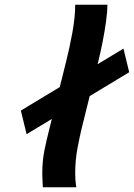

<svg xmlns="http://www.w3.org/2000/svg" viewBox="-20 -794 568 814"><path d="M527.8 -487.8 92.8 -225.1 68.4 -325.2 503.4 -587.9ZM298.8 -773.9H435.5Q435.5 -747.1 429.9 -705.6Q424.3 -664.1 415.5 -618.9Q406.7 -573.7 397 -534.7L326.7 -251.5Q319.3 -221.7 309.1 -168.9Q298.8 -116.2 298.8 -59.1Q298.8 -28.8 303.2 0H161.6Q161.1 -11.2 160.2 -29.1Q159.2 -46.9 159.2 -56.6Q159.2 -112.8 168.7 -158.4Q178.2 -204.1 187 -238.3L260.7 -534.7Q274.4 -588.4 286.6 -654.5Q298.8 -720.7 298.8 -773.9Z"/></svg>

Font: Andika
Style: Bold Italic
Weight: 700
Italic angle: -14°
Designer: Victor Gaultney, Annie Olsen, Julie Remington, Don Collingsworth, Eric Hays, Becca Hirsbrunner
Foundry: SIL International
Version: Version 6.101